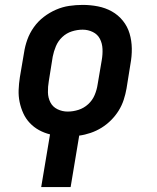

<svg xmlns="http://www.w3.org/2000/svg" viewBox="-20 -548 640 783"><path d="M148 215 184 0Q160 -6 139 -17.5Q118 -29 101.5 -46.5Q85 -64 75 -86Q65 -108 60 -132Q55 -156 56 -181.5Q57 -207 61 -233L78 -333Q82 -360 91.5 -386.5Q101 -413 118 -437Q135 -461 158.5 -479Q182 -497 208.5 -508.5Q235 -520 262.5 -524Q290 -528 317 -528Q349 -528 379.5 -522Q410 -516 436 -501.5Q462 -487 481 -463.5Q500 -440 508.5 -411Q517 -382 517.5 -350.5Q518 -319 512 -287L496 -187Q492 -164 484.5 -141Q477 -118 464 -97Q451 -76 433 -58Q415 -40 394 -27Q373 -14 349.5 -6Q326 2 303 5L268 215ZM256 -93Q278 -93 300 -100Q322 -107 339.5 -123Q357 -139 366 -160.5Q375 -182 378 -203L395 -303Q399 -326 398 -348.5Q397 -371 387.5 -389.5Q378 -408 358.5 -417.5Q339 -427 317 -427Q295 -427 273 -420Q251 -413 234 -397Q217 -381 208 -359.5Q199 -338 195 -317L179 -217Q175 -194 175.5 -171.5Q176 -149 185.5 -130.5Q195 -112 214.5 -102.5Q234 -93 256 -93Z"/></svg>

Font: Iosevka HT Extended
Style: Bold Italic
Weight: 700
Width: 7
Italic angle: -9°
Monospace: yes
Designer: Belleve Invis
Foundry: Belleve Invis
Version: Version 32.3.0; ttfautohint (v1.8.4)